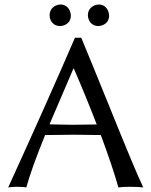

<svg xmlns="http://www.w3.org/2000/svg" viewBox="-20 -825 669 848"><path d="M199.2 -756.8Q199.2 -787.1 226.1 -800.3Q235.8 -804.7 246.1 -805.2Q275.9 -805.2 288.6 -776.9Q292.5 -766.6 293 -756.8Q293 -726.1 264.6 -713.9Q255.4 -710.4 246.1 -710Q215.3 -710 202.6 -738.3Q199.2 -747.6 199.2 -756.8ZM368.2 -756.8Q368.2 -787.1 395.5 -800.3Q405.3 -804.7 415 -805.2Q444.8 -805.2 457.5 -776.9Q461.4 -766.6 461.9 -756.8Q461.9 -726.1 433.6 -713.9Q424.3 -710.4 415 -710Q384.3 -710 372.1 -738.3Q368.2 -747.6 368.2 -756.8ZM407.2 -275.4Q360.8 -396 306.2 -522H304.2L198.7 -275.9Q211.9 -275.9 242.2 -274.9Q285.6 -273.9 303.2 -273.9Q346.2 -273.9 407.2 -275.4ZM179.2 -228.5Q118.2 -78.1 96.2 2.9Q83.5 0 50.8 0Q27.3 0.5 16.1 2.9Q186.5 -370.1 311 -658.2H338.9Q374 -574.2 455.6 -373Q582 -59.6 612.8 2.9Q594.7 0 553.2 0Q520 0 502.9 2.9Q478 -86.4 425.3 -228.5Q354 -230 308.1 -230Q251 -230 179.2 -228.5Z"/></svg>

Font: Linux Biolinum O
Style: Regular
Weight: 400
Designer: Philipp H. Poll
Foundry: Philipp H. Poll
Version: Version 1.0.4